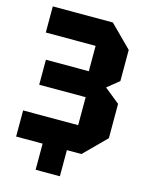

<svg xmlns="http://www.w3.org/2000/svg" viewBox="-124 -777 765 994"><g transform="rotate(15 258.0 -280.0)"><path d="M374 0H296V140H166V0H24V-140H319V-290H70V-424H300V-560H33V-700H355L471 -584V-417L408 -366L490 -300V-116Z"/></g></svg>

Font: Tektur SemiCondensed
Style: Bold
Weight: 700
Width: 4
Designer: Adam Jagosz
Foundry: Adam Jagosz
Version: Version 1.005;gftools[0.9.30]